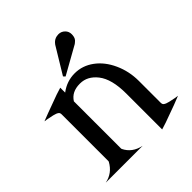

<svg xmlns="http://www.w3.org/2000/svg" viewBox="-206 -889 1040 1040"><g transform="rotate(-45 314.5 -369.0)"><path d="M262.7 -570.8 354.5 -722.2Q356 -724.6 361.3 -730.5Q374 -744.6 392.6 -748.5Q399.9 -750 406.7 -750Q428.2 -750 443.8 -734.4Q458 -720.2 458 -698.7Q458 -694.8 457.5 -689.9Q455.6 -668 440.4 -656.7L432.1 -649.9L272.5 -560.5ZM19.5 0Q80.1 -11.7 111.3 -68.4L112.3 -72.3V-429.7Q112.3 -441.9 106 -446.8Q96.2 -454.6 76.2 -459Q31.7 -468.8 19.5 -469.7Q36.1 -477.1 168.9 -525.4Q189.5 -532.7 209 -538.1V-500.5L210.4 -501.5Q259.3 -538.1 319.3 -538.1Q378.4 -538.1 428.2 -501.5Q477.5 -465.3 506.8 -400.9Q536.1 -336.4 536.1 -262.7V-259.8V-96.2Q536.1 -84 542.5 -79.1Q552.2 -71.3 572.3 -66.9Q616.7 -57.1 628.9 -56.2Q601.6 -43.9 479.5 -0.5Q459 6.8 439.5 12.2V-260.7V-262.7Q439.5 -374 397 -427.7Q356.9 -478.5 300.8 -478.5Q299.8 -478.5 298.8 -478.5Q236.8 -478.5 209 -433.6V-72.3L210 -67.9Q236.3 -13.7 301.8 0Z"/></g></svg>

Font: Modern Antiqua
Style: Regular
Weight: 500
Version: Version 1.0